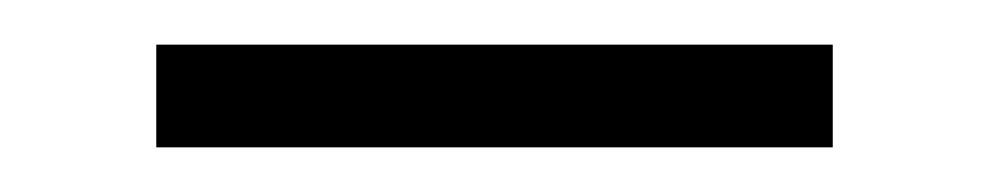

<svg xmlns="http://www.w3.org/2000/svg" viewBox="-20 -20 443 86"><path d="M50 46V0H353V46Z"/></svg>

Font: Foldit Light
Style: Regular
Weight: 300
Version: Version 1.003